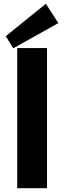

<svg xmlns="http://www.w3.org/2000/svg" viewBox="-20 -994 339 1014"><path d="M228.3 -740V0H70.9V-740ZM288.1 -872.1 50 -738.9 10.5 -802.9 222.1 -974Z"/></svg>

Font: Pathway Extreme 8pt Thin 12pt
Style: Regular
Weight: 100
Version: Version 1.001;gftools[0.9.26]